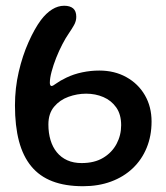

<svg xmlns="http://www.w3.org/2000/svg" viewBox="-20 -627 573 661"><path d="M265.9 14.1Q204.6 14.1 160.4 -2.9Q116.1 -19.9 87.7 -54.4Q59.2 -88.9 45.3 -141.2Q31.5 -193.5 31.5 -264.1Q31.5 -323.7 44.5 -379.6Q57.5 -435.5 78.1 -481.6Q98.6 -527.8 120.9 -558Q139.2 -582 159.4 -594.6Q179.6 -607.2 200.9 -607.2Q220.9 -607.2 231.8 -598.1Q242.6 -588.9 242.6 -569Q242.6 -554.6 235.1 -541.1Q227.6 -527.6 217.4 -512.8Q206.4 -497.2 194.8 -474.8Q183.1 -452.3 173.3 -427.6Q163.6 -402.9 157.6 -380.3Q151.6 -357.8 151.6 -341.8Q151.6 -337.1 153.1 -334Q154.7 -330.9 157.5 -330.9Q162.1 -330.9 173.9 -339.8Q185.8 -348.7 208.1 -359.5Q233.7 -371.9 263.1 -378Q292.4 -384.1 321.8 -384.1Q374.5 -384.1 415.1 -361.4Q455.8 -338.8 478.8 -299.2Q501.8 -259.6 501.8 -208.5Q501.8 -159.1 484.9 -118.1Q468.1 -77.1 436.8 -47.5Q405.6 -17.9 362.2 -1.9Q318.9 14.1 265.9 14.1ZM261.2 -65.6Q305.1 -65.6 335.2 -83.7Q365.4 -101.8 381.3 -131.6Q397.1 -161.4 397.1 -196Q397.1 -233.1 380.2 -257.1Q363.2 -281.1 335.9 -292.8Q308.6 -304.5 276.7 -304.5Q245.6 -304.5 215.7 -293.7Q185.8 -282.9 166.2 -259.5Q146.6 -236.1 146.6 -198.4Q146.6 -169.3 153.9 -144.9Q161.2 -120.4 175.7 -102.7Q190.2 -84.9 211.7 -75.2Q233.1 -65.6 261.2 -65.6Z"/></svg>

Font: Gluten Thin
Style: Regular
Weight: 100
Designer: Tyler Finck
Foundry: Etcetera Type Company
Version: Version 1.300